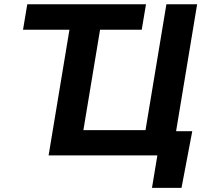

<svg xmlns="http://www.w3.org/2000/svg" viewBox="-20 -748 989 924"><path d="M90.8 -605 111.3 -727.5H682.6L662.1 -605ZM808.1 0H213.9L334.5 -727.5H481.9L381.3 -121.6H680.2L780.8 -727.5H928.7ZM711.4 156.2 737.3 0H695.3L714.4 -116.7H905.3L853.5 156.2Z"/></svg>

Font: Inter 16pt
Style: Bold Italic
Weight: 700
Italic angle: -9.3988°
Version: Version 4.001;git-66647c0bb